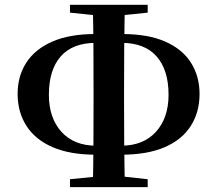

<svg xmlns="http://www.w3.org/2000/svg" viewBox="-20 -771 896 791"><path d="M52.6 -384Q52.6 -457.6 88.4 -512.9Q124.1 -568.3 195.2 -599.5Q266.2 -630.8 372.1 -630.8H425.7V-594.4H375.2Q279.4 -594.4 230.4 -538.9Q181.4 -483.4 181.4 -380.4Q181.4 -285.3 233.1 -228Q284.8 -170.8 376 -170.8H425.7V-133.6H375.7Q268.5 -133.6 196.9 -164.7Q125.2 -195.7 88.9 -252.5Q52.6 -309.2 52.6 -384ZM429.8 -133.6V-170.8H479.1Q570.7 -170.8 622.5 -228Q674.4 -285.3 674.4 -380.4Q674.4 -483.4 624.9 -538.9Q575.4 -594.4 481.3 -594.4H429.8V-630.8H483Q590.6 -630.8 661.1 -599.5Q731.7 -568.3 766.9 -512.4Q802.1 -456.6 802.1 -384Q802.1 -309.2 766.2 -252.5Q730.3 -195.7 658.6 -164.7Q587 -133.6 479.1 -133.6ZM362.4 0Q364.4 -85.2 364.9 -172.7Q365.4 -260.3 365.4 -347.7V-396.6Q365.4 -485.6 364.9 -574.1Q364.4 -662.6 362.4 -751.2H494.1Q492.4 -664.3 491.7 -575.6Q491.1 -486.8 491.1 -397.2V-348.4Q491.1 -262 491.7 -174.3Q492.4 -86.6 494.1 0ZM268.3 -718.9V-751.2H588.5V-718.9L446.1 -704.2H411ZM268.3 0V-32.6L415.6 -47.3H454.4L588.5 -32.6V0Z"/></svg>

Font: Noto Serif JP
Style: Regular
Weight: 200
Designer: Ryoko NISHIZUKA 西塚涼子 (kana & ideographs); Frank Grießhammer (Latin, Greek & Cyrillic); Wenlong ZHANG 张文龙 (bopomofo); San
Foundry: Adobe
Version: Version 2.001;hotconv 1.1.0;makeotfexe 2.6.0